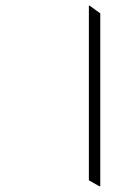

<svg xmlns="http://www.w3.org/2000/svg" viewBox="-20 -637 460 674"><path d="M329 17 332 16V-590L295 -617H292V-4Z"/></svg>

Font: Noto Serif Bengali SemiCondensed Light
Style: Regular
Weight: 300
Width: 4
Designer: Juan Bruce, Universal Thirst, Indian Type Foundry and the Monotype Design Team.
Foundry: Monotype Imaging Inc.
Version: Version 2.003